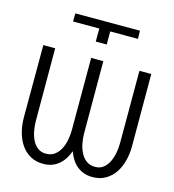

<svg xmlns="http://www.w3.org/2000/svg" viewBox="-108 -801 815 901"><g transform="rotate(15 300.0 -350.5)"><path d="M147 -710.9H460.9L461.9 -671.4H327.1V-607.9H273.9V-671.4H146.5ZM564.9 -528.3 565.4 -177.7Q565.4 -141.1 556.6 -106.9Q547.9 -72.8 530.3 -46.9Q512.7 -21 485.8 -5.4Q459 10.3 422.4 10.3Q398.9 10.3 380.1 3.4Q361.3 -3.4 346.4 -15.9Q331.5 -28.3 320.8 -45.4Q310.1 -62.5 302.7 -83Q295.4 -62.5 284.4 -45.4Q273.4 -28.3 258.8 -15.9Q244.1 -3.4 225.3 3.4Q206.5 10.3 183.6 10.3Q146.5 10.3 119.6 -5.4Q92.8 -21 75.2 -46.9Q57.6 -72.8 48.8 -106.9Q40 -141.1 40 -177.7L40.5 -528.3H98.1L98.6 -177.7Q98.6 -153.3 103 -128.7Q107.4 -104 117.4 -84Q127.4 -64 143.8 -51.5Q160.2 -39.1 183.6 -39.1Q208 -39.1 225.1 -51.5Q242.2 -64 252.7 -84Q263.2 -104 268.1 -128.7Q272.9 -153.3 272.9 -177.7V-528.3H332L332.5 -177.7Q332.5 -153.3 337.4 -128.7Q342.3 -104 352.8 -84Q363.3 -64 380.4 -51.5Q397.5 -39.1 422.4 -39.1Q445.8 -39.1 461.9 -51.5Q478 -64 488 -84Q498 -104 502.7 -128.7Q507.3 -153.3 507.3 -177.7V-528.3Z"/></g></svg>

Font: Roboto Mono Light
Style: Regular
Weight: 300
Designer: Google
Version: Version 2.000985; 2015; ttfautohint (v1.3)